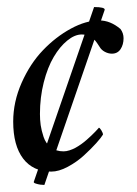

<svg xmlns="http://www.w3.org/2000/svg" viewBox="-20 -483 390 547"><path d="M262.7 -424.8Q294.4 -424.8 323.2 -400.4Q332 -388.7 332 -374Q332 -356 323.5 -343Q314.9 -330.1 298.8 -330.1Q288.6 -330.1 278.6 -335.4Q268.6 -340.8 263.7 -349.6Q256.8 -360.4 252.2 -366.2Q247.6 -372.1 236.8 -378.4Q226.1 -384.8 212.9 -384.8Q192.9 -384.8 171.6 -367.4Q150.4 -350.1 133.1 -320.8Q115.7 -291.5 104.7 -248.5Q93.8 -205.6 93.8 -158.2Q93.8 -141.6 95.9 -126.5Q98.1 -111.3 104.2 -92.8Q110.4 -74.2 125 -63Q139.6 -51.8 161.1 -51.8Q168.9 -51.8 178 -54.7Q187 -57.6 195.1 -62Q203.1 -66.4 211.7 -72.5Q220.2 -78.6 226.8 -84.5Q233.4 -90.3 240.2 -96.7Q247.1 -103 251 -107.4Q254.9 -111.3 258.3 -115.2L261.7 -119.1Q264.2 -119.1 268.8 -111.6Q273.4 -104 273.4 -99.6Q268.6 -91.3 254.2 -75.2Q239.7 -59.1 219.2 -40.3Q198.7 -21.5 173.1 -7.8Q147.5 5.9 126 5.9Q74.2 5.9 45.9 -31.2Q17.6 -68.4 17.6 -136.7Q17.6 -192.9 41.7 -247.3Q65.9 -301.8 102.3 -339.8Q138.7 -377.9 181.9 -401.4Q225.1 -424.8 262.7 -424.8ZM248 -462.9Q279.3 -462.9 278.3 -455.1L106.4 43.9Q101.6 43.9 94.7 43Q87.9 42 82 40Q75.7 38.1 76.2 35.2Z"/></svg>

Font: Amiri
Style: Slanted
Weight: 400
Italic angle: 9°
Designer: Khaled Hosny
Version: Version 000.107